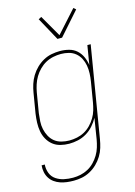

<svg xmlns="http://www.w3.org/2000/svg" viewBox="-144 -823 786 1119"><g transform="rotate(-15 249.0 -263.5)"><path d="M158 223Q137 223 116.5 220.5Q96 218 77 211.5Q58 205 42 193.5Q26 182 15.5 165.5Q5 149 1 129Q-3 109 -1 88H18Q16 116 25.5 140.5Q35 165 56.5 179.5Q78 194 104 199.5Q130 205 158 205Q181 205 204 200Q227 195 248.5 183.5Q270 172 287.5 154Q305 136 317.5 115Q330 94 337 71Q344 48 348 25L368 -100Q355 -76 336 -54.5Q317 -33 292.5 -18.5Q268 -4 241 2Q214 8 188 8Q161 8 135.5 1.5Q110 -5 90.5 -20.5Q71 -36 58.5 -58.5Q46 -81 41.5 -106.5Q37 -132 38 -159Q39 -186 43 -213L63 -333Q67 -358 75 -383Q83 -408 97 -431Q111 -454 130.5 -473Q150 -492 173.5 -505Q197 -518 223 -523Q249 -528 274 -528Q302 -528 328.5 -521Q355 -514 374 -497Q393 -480 404 -456Q415 -432 419 -405L438 -520H458L367 28Q363 53 355.5 78Q348 103 334 126Q320 149 300.5 168Q281 187 257 200Q233 213 208 218Q183 223 158 223ZM194 -10Q217 -10 240.5 -15Q264 -20 285 -31.5Q306 -43 323.5 -61Q341 -79 353.5 -100Q366 -121 372.5 -143.5Q379 -166 383 -189L403 -309Q407 -333 408 -357.5Q409 -382 405 -405Q401 -428 390.5 -448.5Q380 -469 362.5 -483.5Q345 -498 322 -504Q299 -510 275 -510Q252 -510 228 -505Q204 -500 183 -488.5Q162 -477 144 -459Q126 -441 113.5 -420Q101 -399 93.5 -376Q86 -353 82 -330L62 -210Q59 -186 57.5 -161.5Q56 -137 61 -114Q66 -91 77 -70.5Q88 -50 105.5 -36Q123 -22 146.5 -16Q170 -10 194 -10ZM279 -600 203 -739 221 -748 296 -618 415 -750 429 -738 307 -600Z"/></g></svg>

Font: Iosevka Curly Thin
Style: Italic
Weight: 100
Italic angle: -9°
Monospace: yes
Designer: Belleve Invis
Foundry: Belleve Invis
Version: Version 22.1.2; ttfautohint (v1.8.4)